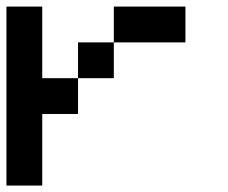

<svg xmlns="http://www.w3.org/2000/svg" viewBox="-20 -576 707 596"><path d="M333.3 -333.3H222.2V-444.4H333.3ZM555.6 -444.4H333.3V-555.6H555.6ZM111.1 -222.2V0H0V-555.6H111.1V-333.3H222.2V-222.2Z"/></svg>

Font: Pixeloid Mono
Style: Regular
Weight: 400
Monospace: yes
Designer: GGBotNet
Foundry: GGBotNet
Version: 0.5